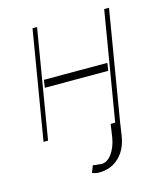

<svg xmlns="http://www.w3.org/2000/svg" viewBox="-113 -631 798 930"><g transform="rotate(-15 286.0 -165.5)"><path d="M430.4 0 420.5 66.8Q410.5 135.3 369.9 174.2Q329.2 213.1 269.9 213.1Q251.4 213.1 234.4 206L248.6 170.5Q249.3 171.9 259.9 173.1Q270.6 174.4 280.9 175.1Q291.2 175.8 291.2 176.1Q320 175.8 342.7 144.9Q365.4 114 373.6 66.8L383.5 0H406.2L497.2 -545.5H521.3ZM160.5 -545.5 69.6 0H46.9L137.8 -545.5ZM444.6 -289.8 438.9 -251.4H120.7L126.4 -289.8Z"/></g></svg>

Font: Inter UI Thin
Style: Italic
Weight: 100
Italic angle: -9.39999°
Designer: Rasmus Andersson
Foundry: rsms
Version: 3.2;8d6f07862